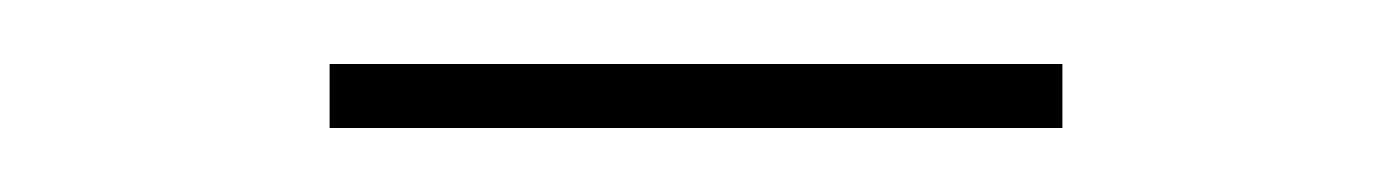

<svg xmlns="http://www.w3.org/2000/svg" viewBox="-20 -335 435 60"><path d="M312 -295V-315H83V-295Z"/></svg>

Font: IBM Plex Arabic Thin
Style: Regular
Weight: 100
Designer: Mike Abbink, Paul van der Laan, Pieter van Rosmalen, Wael Morcos, Khajak Apelian
Foundry: Bold Monday
Version: Version 1.0